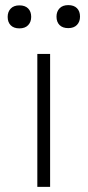

<svg xmlns="http://www.w3.org/2000/svg" viewBox="-20 -731 344 751"><path d="M126 0V-520H176V0ZM247 -621Q225 -621 213 -633Q201 -645 201 -666Q201 -686 213 -698.5Q225 -711 247 -711Q269 -711 281 -699Q293 -687 293 -666Q293 -646 281 -633.5Q269 -621 247 -621ZM56 -620Q34 -620 22 -632Q10 -644 10 -665Q10 -685 22 -697.5Q34 -710 56 -710Q78 -710 90 -698Q102 -686 102 -665Q102 -645 90 -632.5Q78 -620 56 -620Z"/></svg>

Font: Lexend Exa ExtraLight
Style: Regular
Weight: 250
Designer: Bonnie Shaver-Troup, Thomas Jockin
Foundry: Lexend
Version: Version 1.007